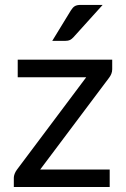

<svg xmlns="http://www.w3.org/2000/svg" viewBox="-20 -744 502 764"><path d="M426.5 -468.5Q426.5 -459 423 -450.2Q419.5 -441.5 414 -434.5L140 -69.5H416.5V0H35V-37Q35 -43.5 38.2 -52.2Q41.5 -61 47.5 -69L323 -436.5H50.5V-506.5H426.5ZM388.5 -724.5 272 -595.5Q265 -588 258.2 -584.8Q251.5 -581.5 241 -581.5H188L262 -702.5Q269 -714 277.2 -719.2Q285.5 -724.5 301.5 -724.5Z"/></svg>

Font: LatoCHI
Style: Regular
Weight: 400
Designer: Lukasz Dziedzic
Foundry: tyPoland Lukasz Dziedzic
Version: Version 1.104